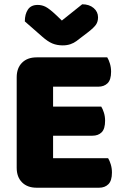

<svg xmlns="http://www.w3.org/2000/svg" viewBox="-20 -874 581 897"><path d="M58 -513Q58 -556 83 -581Q108 -606 151 -606H481Q488 -595 493.5 -577Q499 -559 499 -539Q499 -501 482.5 -485Q466 -469 439 -469H228V-376H453Q460 -365 465.5 -347.5Q471 -330 471 -310Q471 -272 455 -256Q439 -240 412 -240H228V-135H485Q492 -124 497.5 -106Q503 -88 503 -68Q503 -30 486.5 -13.5Q470 3 443 3H151Q108 3 83 -22Q58 -47 58 -90ZM269 -778 364 -854Q397 -854 417.5 -836.5Q438 -819 438 -793Q438 -773 428.5 -759Q419 -745 392 -724L337 -682Q325 -673 309 -667.5Q293 -662 273 -662Q246 -662 224.5 -671Q203 -680 177 -703L96 -774Q96 -808 110.5 -829.5Q125 -851 156 -851Q176 -851 193.5 -842Q211 -833 243 -803Z"/></svg>

Font: Baloo Bhaijaan
Style: Regular
Weight: 400
Designer: Devika Bhansali and Ek Type
Foundry: Ek Type
Version: Version 1.443;PS 1.000;hotconv 16.6.51;makeotf.lib2.5.65220;